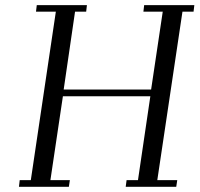

<svg xmlns="http://www.w3.org/2000/svg" viewBox="-20 -722 771 742"><path d="M53.2 0 56.2 -25.9H99.1L195.8 -676.8H119.1L122.1 -702.1H315.9L313 -676.8H270L226.1 -376H564L608.9 -676.8H534.2L537.1 -702.1H731L728 -676.8H685.1L587.9 -25.9H665L661.1 0H465.8L469.2 -25.9H513.2L561 -350.1H223.1L174.8 -25.9H250L246.1 0Z"/></svg>

Font: Dehuti
Style: Italic
Weight: 400
Version: Version 1.2